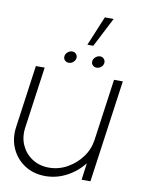

<svg xmlns="http://www.w3.org/2000/svg" viewBox="-89 -849 682 923"><g transform="rotate(10 252.0 -387.5)"><path d="M18.5 -195 61 -500H104L62 -199.5Q55.5 -152.5 72.8 -114.2Q90 -76 125.2 -53Q160.5 -30 207 -30Q254 -30 295.5 -53Q337 -76 365.5 -114.2Q394 -152.5 400.5 -199.5L442.5 -500H485.5L415.5 0H372.5L383.5 -82.5Q350.5 -39.5 301 -13.2Q251.5 13 197 13Q139.5 13 96.2 -15Q53 -43 31.8 -90.2Q10.5 -137.5 18.5 -195ZM214 -543Q202 -543 194.2 -551Q186.5 -559 188 -571Q189.5 -582.5 199.5 -591Q209.5 -599.5 221.5 -599.5Q233 -599.5 240.5 -591Q248 -582.5 246.5 -571Q244.5 -559 235 -551Q225.5 -543 214 -543ZM350 -543Q338 -543 330.2 -551Q322.5 -559 324 -571Q325.5 -582.5 335.8 -591Q346 -599.5 357.5 -599.5Q369 -599.5 376.5 -591Q384 -582.5 382.5 -571Q381 -559 371.2 -551Q361.5 -543 350 -543ZM287 -644 347 -788H390L316 -644Z"/></g></svg>

Font: Urbanist ExtraLight
Style: Italic
Weight: 250
Version: Version 1.303